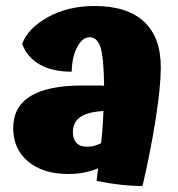

<svg xmlns="http://www.w3.org/2000/svg" viewBox="-20 -583 593 640"><path d="M516 -358Q516 -295 499 -186.5Q482 -78 455 37Q420 37 380 32.5Q340 28 302 20Q304 3 305 -6Q306 -15 307 -22Q286 -13 261 -8Q236 -3 207 -3Q124 -3 74 -44.5Q24 -86 24 -156Q24 -227 81.5 -262.5Q139 -298 255 -298Q293 -298 306 -298Q319 -298 327 -297Q326 -391 315 -425Q304 -459 279 -459Q255 -459 237.5 -426.5Q220 -394 219 -344Q155 -344 112.5 -368Q70 -392 54 -437Q73 -489 140 -526Q207 -563 295 -563Q404 -563 460 -511Q516 -459 516 -358ZM223 -142Q223 -119 235 -106.5Q247 -94 270 -94Q284 -94 295 -97Q306 -100 317 -106Q321 -141 322.5 -166.5Q324 -192 325 -213Q273 -210 248 -193Q223 -176 223 -142Z"/></svg>

Font: Atma
Style: Bold
Weight: 700
Designer: Gregori Vincens, Jeremie Hornus, Riccardo Olocco, Yoann Minet.
Foundry: black foundry
Version: Version 1.102;PS 1.100;hotconv 1.0.86;makeotf.lib2.5.63406